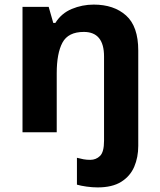

<svg xmlns="http://www.w3.org/2000/svg" viewBox="-20 -576 697 836"><path d="M405 240Q382 240 357 236.5Q332 233 315 228V111Q330 115 343.5 117.5Q357 120 373 120Q398 120 415.5 103Q433 86 433 37V-330Q433 -437 345 -437Q277 -437 252 -390.5Q227 -344 227 -257V0H78V-546H192L212 -476H221Q247 -518 292.5 -537Q338 -556 388 -556Q476 -556 529 -508.5Q582 -461 582 -356V59Q582 109 564.5 150Q547 191 508 215.5Q469 240 405 240Z"/></svg>

Font: Noto Sans Telugu
Style: Bold
Weight: 700
Designer: Jelle Bosma - Monotype Design Team
Foundry: Monotype Imaging Inc.
Version: Version 2.005; ttfautohint (v1.8.4.7-5d5b)